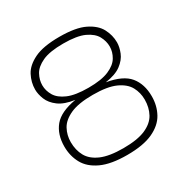

<svg xmlns="http://www.w3.org/2000/svg" viewBox="-135 -669 772 795"><g transform="rotate(-30 251.5 -272.0)"><path d="M251.5 10.3Q174.3 10.3 128.4 -11Q82.5 -32.2 62.5 -68.6Q42.5 -105 42.5 -149.9Q42.5 -208 73 -245.1Q103.5 -282.2 178.7 -294.9Q129.9 -301.8 103 -321.8Q76.2 -341.8 65.9 -367.4Q55.7 -393.1 55.7 -415Q55.7 -449.2 72.3 -481Q88.9 -512.7 131.3 -533.4Q173.8 -554.2 251.5 -554.2Q329.6 -554.2 371.8 -533.4Q414.1 -512.7 430.7 -481Q447.3 -449.2 447.3 -415Q447.3 -393.1 437 -367.4Q426.8 -341.8 400.1 -321.8Q373.5 -301.8 324.2 -294.9Q399.9 -282.2 430.2 -245.1Q460.4 -208 460.4 -149.9Q460.4 -105 440.4 -68.6Q420.4 -32.2 374.5 -11Q328.6 10.3 251.5 10.3ZM251.5 -311Q314 -311 349.1 -326.2Q384.3 -341.3 398.4 -365.5Q412.6 -389.6 412.6 -415.5Q412.6 -440.9 399.4 -465.3Q386.2 -489.7 351.6 -505.9Q316.9 -522 251.5 -522Q186.5 -522 151.6 -505.9Q116.7 -489.7 103.5 -465.3Q90.3 -440.9 90.3 -415.5Q90.3 -389.6 104.5 -365.5Q118.7 -341.3 153.8 -326.2Q189 -311 251.5 -311ZM251.5 -22Q318.8 -22 357.4 -38.8Q396 -55.7 412.1 -85.2Q428.2 -114.7 428.2 -152.8Q428.2 -185.5 413.1 -213.6Q397.9 -241.7 359.6 -259.3Q321.3 -276.9 251.5 -276.9Q182.1 -276.9 143.6 -259.3Q105 -241.7 89.8 -213.6Q74.7 -185.5 74.7 -152.8Q74.7 -114.7 90.8 -85.2Q106.9 -55.7 145.8 -38.8Q184.6 -22 251.5 -22Z"/></g></svg>

Font: Gruppo
Style: Regular
Weight: 400
Designer: Vernon Adams
Foundry: Vernon Adams
Version: Version 1.001; ttfautohint (v1.8.4.7-5d5b);gftools[0.9.28]